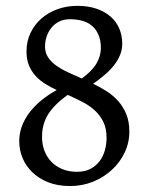

<svg xmlns="http://www.w3.org/2000/svg" viewBox="-20 -623 509 658"><path d="M134.3 -463.9Q134.3 -442.4 144.8 -426.5Q155.3 -410.6 172.9 -398.2Q190.4 -385.7 213.1 -375.2Q235.8 -364.7 260.3 -354Q295.9 -379.9 310.8 -405.8Q325.7 -431.6 325.7 -458Q325.7 -483.4 318.1 -502.2Q310.5 -521 296.9 -533.2Q283.2 -545.4 263.7 -551.3Q244.1 -557.1 220.2 -557.1Q198.2 -557.1 182.1 -548.8Q166 -540.5 155.5 -527.1Q145 -513.7 139.6 -497.1Q134.3 -480.5 134.3 -463.9ZM345.2 -150.9Q345.2 -183.1 333.7 -206.1Q322.3 -229 303.7 -245.6Q285.2 -262.2 261.2 -274.4Q237.3 -286.6 211.9 -297.9Q188.5 -280.8 171.9 -264.4Q155.3 -248 144.8 -231Q134.3 -213.9 129.2 -194.8Q124 -175.8 124 -153.8Q124 -128.4 132.3 -106.4Q140.6 -84.5 156.2 -68.4Q171.9 -52.2 194.1 -43.2Q216.3 -34.2 244.1 -34.2Q271 -34.2 290.3 -44.4Q309.6 -54.7 321.8 -71.3Q334 -87.9 339.6 -108.6Q345.2 -129.4 345.2 -150.9ZM423.3 -171.9Q423.3 -133.8 407.2 -100.1Q391.1 -66.4 363.3 -40.8Q335.4 -15.1 298.6 -0.2Q261.7 14.6 220.2 14.6Q178.2 14.6 146 2Q113.8 -10.7 91.3 -32.2Q68.8 -53.7 57.4 -81.3Q45.9 -108.9 45.9 -139.2Q45.9 -165.5 54.9 -190.2Q64 -214.8 80.8 -237.1Q97.7 -259.3 121.3 -278.8Q145 -298.3 174.3 -314.5Q153.3 -324.2 134.5 -335.9Q115.7 -347.7 101.6 -363.3Q87.4 -378.9 79.1 -399.2Q70.8 -419.4 70.8 -446.8Q70.8 -480.5 84.2 -509.3Q97.7 -538.1 121.1 -558.8Q144.5 -579.6 176.5 -591.3Q208.5 -603 245.1 -603Q281.7 -603 310.3 -593.3Q338.9 -583.5 358.6 -566.4Q378.4 -549.3 388.7 -525.4Q398.9 -501.5 398.9 -473.1Q398.9 -452.6 391.4 -434.3Q383.8 -416 370.6 -399.2Q357.4 -382.3 339.1 -366.7Q320.8 -351.1 299.3 -335.9Q323.7 -324.2 346.2 -309.8Q368.7 -295.4 385.7 -275.9Q402.8 -256.3 413.1 -231Q423.3 -205.6 423.3 -171.9Z"/></svg>

Font: Gentium Plus Viet
Style: Regular
Weight: 400
Designer: J. Victor Gaultney, Annie Olsen, Iska Routamaa, Becca Hirsbrunner
Foundry: SIL International
Version: Version 5.000